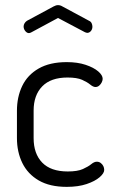

<svg xmlns="http://www.w3.org/2000/svg" viewBox="-20 -721 452 748"><path d="M240 7Q174 7 131 -18Q88 -43 67 -86Q46 -129 46 -183V-290Q46 -343 66.5 -386Q87 -429 130.5 -454Q174 -479 240 -479Q282 -479 313.5 -468.5Q345 -458 362.5 -443Q380 -428 380 -414Q380 -408 376.5 -400.5Q373 -393 366.5 -387.5Q360 -382 352 -382Q343 -382 331.5 -391.5Q320 -401 300 -410Q280 -419 243 -419Q178 -419 144.5 -384.5Q111 -350 111 -290V-183Q111 -122 144.5 -87.5Q178 -53 244 -53Q282 -53 303 -62.5Q324 -72 335.5 -81.5Q347 -91 357 -91Q366 -91 372.5 -86Q379 -81 382.5 -74Q386 -67 386 -59Q386 -46 368 -30.5Q350 -15 317.5 -4Q285 7 240 7ZM93 -592Q85 -592 78.5 -600Q72 -608 72 -618Q72 -624 75.5 -630Q79 -636 85 -640L189 -696Q198 -701 206 -701Q215 -701 223 -696L327 -640Q334 -637 337 -630.5Q340 -624 340 -617Q340 -607 334 -600Q328 -593 320 -593Q318 -593 315 -594Q312 -595 310 -596L206 -651L102 -595Q100 -594 97.5 -593Q95 -592 93 -592Z"/></svg>

Font: Dosis
Style: Regular
Weight: 400
Designer: EdgarTolentino, PabloImpallari, IginoMarini
Foundry: EdgarTolentino, PabloImpallari, IginoMarini
Version: Version 3.001; ttfautohint (v1.8.2)